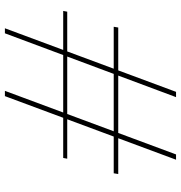

<svg xmlns="http://www.w3.org/2000/svg" viewBox="2 -722 721 764"><g transform="rotate(-90 362.0 -340.5)"><path d="M357 0 611 -681H631L378 0ZM108 0 361 -681H382L129 0ZM51 -230 54 -248H637L634 -230ZM112 -433 115 -449H700L697 -433Z"/></g></svg>

Font: DM Sans 9pt Thin
Style: Italic
Weight: 250
Italic angle: -10°
Version: Version 4.004;gftools[0.9.30]